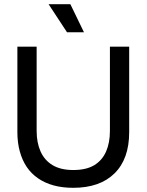

<svg xmlns="http://www.w3.org/2000/svg" viewBox="-20 -883 700 917"><path d="M330 14Q278 14 236 2.5Q194 -9 161.5 -31.5Q129 -54 107.5 -86Q86 -118 74.5 -160Q63 -202 63 -252V-660H155V-258Q155 -201 174 -159Q193 -117 231.5 -94Q270 -71 330 -71Q392 -71 430 -94Q468 -117 486.5 -159Q505 -201 505 -258V-660H597V-252Q597 -124 527 -55Q457 14 330 14ZM300 -729 212 -863H316L381 -729Z"/></svg>

Font: Bricolage Grotesque 60pt
Style: Regular
Weight: 400
Version: Version 1.001;gftools[0.9.33.dev8+g029e19f]